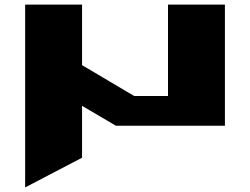

<svg xmlns="http://www.w3.org/2000/svg" viewBox="-20 -550 1094 840"><path d="M90 270V-530H339V-265L567 -130H715V-530H964V0H487L339 -87V140Z"/></svg>

Font: Stalinist One
Style: Regular
Weight: 400
Designer: Jovanny Lemonad
Foundry: Alexey Maslov, Jovanny Lemonad
Version: Version 3.004